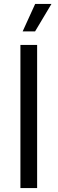

<svg xmlns="http://www.w3.org/2000/svg" viewBox="-20 -958 293 978"><path d="M84 0V-729H169.1V0ZM95.4 -798.1 159.1 -937.9H242.1L158.7 -798.1Z"/></svg>

Font: Mona Sans ExtraLight
Style: Regular
Weight: 200
Designer: Deni Anggara
Foundry: GitHub
Version: Version 2.000